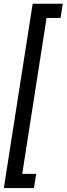

<svg xmlns="http://www.w3.org/2000/svg" viewBox="-25 -832 349 1005"><path d="M292 -738.3H218.8L91.3 78.1H164.6L152.8 152.3H-4.9L146 -812.5H303.7Z"/></svg>

Font: TypoPRO Roboto
Style: Italic
Weight: 400
Italic angle: -12°
Designer: Google
Version: Version 2.136; 2016